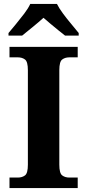

<svg xmlns="http://www.w3.org/2000/svg" viewBox="-20 -951 441 971"><path d="M28 0V-53H70Q92 -53 106.5 -64Q121 -75 121 -118V-596Q121 -639 106.5 -650Q92 -661 70 -661H28V-714H373V-661H331Q309 -661 294.5 -650Q280 -639 280 -596V-118Q280 -75 294.5 -64Q309 -53 331 -53H373V0ZM23 -784Q39 -803 60.5 -829Q82 -855 102.5 -882Q123 -909 133 -931H268Q279 -909 299 -882Q319 -855 341 -829Q363 -803 378 -784V-771H309Q295 -782 275 -798Q255 -814 235 -831Q215 -848 200 -861Q178 -841 145.5 -814.5Q113 -788 92 -771H23Z"/></svg>

Font: Noto Serif Oriya
Style: Bold
Weight: 700
Designer: David Williams
Foundry: Google LLC, David Williams
Version: Version 1.051; ttfautohint (v1.8.4.7-5d5b)